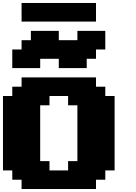

<svg xmlns="http://www.w3.org/2000/svg" viewBox="-20 -1270 915 1290"><path d="M125 0H625V-62.5H687.5V-125H750V-625H687.5V-687.5H625V-750H125V-687.5H62.5V-625H0V-125H62.5V-62.5H125ZM437.5 -125H312.5V-187.5H250V-562.5H312.5V-625H437.5V-562.5H500V-187.5H437.5ZM375 -812.5H562.5V-875H625V-937.5H687.5V-1062.5H500V-1000H375V-1062.5H187.5V-1000H125V-937.5H62.5V-812.5H250V-875H375ZM125 -1125H625V-1250H125Z"/></svg>

Font: Faithful 32x
Style: Bold
Weight: 400
Foundry: Faithful Resource Pack
Version: Version 1.0; January 27, 2023